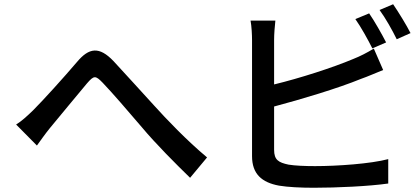

<svg xmlns="http://www.w3.org/2000/svg" viewBox="-20 -874 1970 905"><path d="M56 -287 154 -188C170 -210 193 -243 215 -270C259 -324 347 -429 390 -481C423 -519 430 -519 464 -484C510 -436 583 -351 648 -275C714 -196 810 -100 876 -36L956 -132C860 -212 762 -315 707 -376C643 -446 567 -530 515 -586C448 -656 400 -650 343 -582C280 -508 184 -402 136 -354C107 -326 83 -304 56 -287Z M1161 -777C1166 -750 1168 -709 1168 -685V-138C1168 -54 1214 -14 1295 1C1337 8 1397 11 1459 11C1569 11 1719 4 1810 -9V-124C1727 -102 1570 -91 1465 -91C1417 -91 1370 -93 1340 -98C1293 -108 1272 -120 1272 -168V-372C1400 -406 1574 -458 1681 -502C1713 -513 1753 -531 1786 -544L1742 -645C1709 -625 1678 -609 1645 -596C1548 -555 1392 -505 1272 -476V-685C1272 -714 1275 -750 1278 -777ZM1655 -784C1682 -746 1715 -686 1735 -646L1800 -674C1780 -713 1745 -775 1720 -811ZM1769 -827C1797 -789 1829 -732 1850 -689L1915 -718C1897 -754 1859 -816 1833 -854Z"/></svg>

Font: GenEiGothic-pro-SemiBold
Style: Regular
Weight: 500
Designer: Ryoko NISHIZUKA (kana & ideographs); Paul D. Hunt (Latin, Greek & Cyrillic); Wenlong ZHANG (bopomofo); Sandoll Communica
Foundry: Adobe Systems Incorporated; o_tamon
Version: Version 1.000.140830